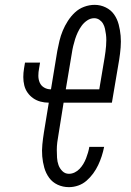

<svg xmlns="http://www.w3.org/2000/svg" viewBox="-20 -763 540 791"><path d="M264 8Q239 8 217.5 -2Q196 -12 182.5 -30.5Q169 -49 162.5 -72Q156 -95 154 -119Q152 -143 154.5 -168Q157 -193 161 -218L181 -340Q163 -340 146.5 -344.5Q130 -349 116.5 -358.5Q103 -368 93.5 -381.5Q84 -395 80 -411.5Q76 -428 76 -445.5Q76 -463 79 -481L83 -505H145L141 -481Q138 -466 138 -451Q138 -436 143.5 -423Q149 -410 161.5 -402.5Q174 -395 189 -395H190L216 -553Q220 -574 225 -595Q230 -616 238.5 -636.5Q247 -657 259.5 -676.5Q272 -696 288.5 -711.5Q305 -727 326.5 -735Q348 -743 370 -743Q394 -743 415.5 -732.5Q437 -722 450 -703.5Q463 -685 469 -662Q475 -639 477 -615.5Q479 -592 477 -567Q475 -542 471 -517L441 -340H242L221 -209Q218 -193 216 -177Q214 -161 214 -145Q214 -129 215 -113Q216 -97 221 -83Q226 -69 237 -58Q248 -47 264 -47Q276 -47 287.5 -52.5Q299 -58 308 -67.5Q317 -77 323.5 -88Q330 -99 334.5 -110.5Q339 -122 342.5 -134Q346 -146 348 -158H409Q405 -138 399 -119.5Q393 -101 384.5 -83Q376 -65 364 -48.5Q352 -32 336.5 -18.5Q321 -5 302 1.5Q283 8 264 8ZM251 -395H389L411 -526Q413 -538 414.5 -550Q416 -562 417 -574Q418 -586 418 -598Q418 -610 416.5 -621.5Q415 -633 412.5 -644.5Q410 -656 404.5 -665.5Q399 -675 389.5 -681.5Q380 -688 368 -688Q353 -688 339.5 -679Q326 -670 316.5 -657Q307 -644 300.5 -630Q294 -616 289.5 -602Q285 -588 281.5 -573Q278 -558 276 -544Z"/></svg>

Font: Iosevka Curly Slab LtObl
Style: Regular
Weight: 300
Italic angle: -9°
Monospace: yes
Designer: Belleve Invis
Foundry: Belleve Invis
Version: Version 11.0.0; ttfautohint (v1.8.3)